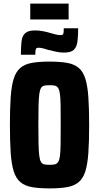

<svg xmlns="http://www.w3.org/2000/svg" viewBox="-20 -1038 551 1066"><path d="M255 8Q197 8 157.5 1Q118 -6 93.5 -26.5Q69 -47 56.5 -86Q44 -125 39.5 -188Q35 -251 35 -344Q35 -437 39.5 -500Q44 -563 56.5 -602Q69 -641 93.5 -661.5Q118 -682 157.5 -689Q197 -696 255 -696Q313 -696 352.5 -689Q392 -682 416.5 -661.5Q441 -641 453.5 -602Q466 -563 470.5 -500Q475 -437 475 -344Q475 -251 470.5 -188Q466 -125 453.5 -86Q441 -47 416.5 -26.5Q392 -6 352.5 1Q313 8 255 8ZM255 -123Q273 -123 284.5 -125.5Q296 -128 303 -139Q310 -150 313 -173.5Q316 -197 316.5 -238.5Q317 -280 317 -344Q317 -408 316.5 -449.5Q316 -491 313 -514.5Q310 -538 303 -549Q296 -560 284.5 -562.5Q273 -565 255 -565Q237 -565 225.5 -562.5Q214 -560 207.5 -549Q201 -538 198 -514.5Q195 -491 194 -449.5Q193 -408 193 -344Q193 -280 194 -238.5Q195 -197 198 -173.5Q201 -150 207.5 -139Q214 -128 225.5 -125.5Q237 -123 255 -123ZM96 -734Q96 -778 99.5 -808Q103 -838 119.5 -853.5Q136 -869 175 -869Q198 -869 220.5 -864.5Q243 -860 262 -854Q278 -849 292 -846Q306 -843 317 -843Q330 -843 332 -852Q334 -861 334 -881H414Q414 -838 410 -807.5Q406 -777 390 -761.5Q374 -746 335 -746Q313 -746 290.5 -751Q268 -756 248 -761Q233 -766 219 -769.5Q205 -773 194 -773Q181 -773 178.5 -764Q176 -755 176 -734ZM148 -930V-1018H361V-930Z"/></svg>

Font: Saira Condensed ExtraBold
Style: Regular
Weight: 800
Width: 3
Designer: Hector Gatti with collaboration of the Omnibus-Type team
Foundry: Omnibus-Type
Version: Version 1.101